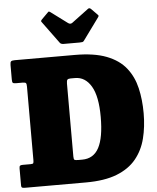

<svg xmlns="http://www.w3.org/2000/svg" viewBox="-64 -1071 919 1125"><g transform="rotate(-5 395.0 -508.5)"><path d="M15 -17V-115Q15 -127.5 19 -131.2Q23 -135 34.5 -135H81.5Q95 -135 97.5 -139.5Q100 -144 100 -158V-589.5Q100 -605.5 96 -610.2Q92 -615 76.5 -615H39.5Q23 -615 19 -619.2Q15 -623.5 15 -639V-723.5Q15 -740.5 20.2 -745.2Q25.5 -750 41.5 -750H395Q508.5 -750 581.5 -721.8Q654.5 -693.5 695 -642.5Q735.5 -591.5 751.5 -523.2Q767.5 -455 767.5 -375Q767.5 -295 750.2 -226.8Q733 -158.5 691.2 -107.5Q649.5 -56.5 577.2 -28.2Q505 0 395 0H39Q26.5 0 20.8 -2.2Q15 -4.5 15 -17ZM361.5 -135H385Q452 -135 483.5 -194.2Q515 -253.5 515 -375Q515 -496.5 479.8 -555.8Q444.5 -615 385 -615H359.5Q345.5 -615 340.2 -610Q335 -605 335 -587V-158Q335 -141.5 339.8 -138.2Q344.5 -135 361.5 -135ZM314 -828.5 218 -959.5Q212.5 -965 222 -974.5L259 -1011.5Q264.5 -1017 266.5 -1016.8Q268.5 -1016.5 275 -1012L372.5 -939.5Q385.5 -930 397.5 -939L496 -1012.5Q504.5 -1019 514 -1009.5L548.5 -974.5Q554 -969 554.2 -966.5Q554.5 -964 550 -957.5L456 -828.5Q452 -822.5 446.2 -821.2Q440.5 -820 429.5 -820H337Q320 -820 314 -828.5Z"/></g></svg>

Font: Besley* Narrow Fatface
Style: Regular
Weight: 900
Width: 4
Designer: Owen Earl
Foundry: indestructible type*
Version: Version 3.000; ttfautohint (v1.8.3)